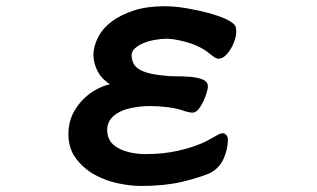

<svg xmlns="http://www.w3.org/2000/svg" viewBox="-20 -536 1040 629"><path d="M753.9 -432.6Q753.9 -417.5 746.6 -397.9Q743.7 -389.6 739.3 -381.8Q731 -366.2 719.7 -355Q708.5 -343.8 696.3 -343.8Q689 -343.8 680.9 -349.4Q672.9 -355 662.8 -363.3Q652.8 -371.6 638.2 -379.4Q609.9 -395 567.9 -403.8Q547.9 -408.2 529.3 -409.2Q508.3 -409.2 487.3 -405.3Q443.8 -397.5 421.9 -377.4Q412.1 -368.7 411.1 -356.9Q411.1 -344.2 415.5 -332.5Q419.4 -321.3 430.7 -312.5Q441.9 -303.7 463.9 -297.4Q485.8 -291 520.5 -288.1Q531.7 -286.1 553.2 -286.1Q575.7 -286.1 598.6 -284.7Q621.6 -283.2 639.2 -277.3Q648.9 -274.4 655 -268.3Q661.1 -262.2 661.1 -252.9Q661.1 -242.2 652.3 -218.8Q646.5 -202.6 641.1 -194.3Q633.8 -181.2 628.9 -176.3Q619.6 -167 610.4 -167Q606.4 -167 598.6 -168.5Q590.3 -170.4 586.9 -171.4Q561.5 -180.7 531.5 -184.6Q501.5 -188.5 472.7 -188.5Q442.9 -188.5 417 -183.6Q363.3 -173.8 341.8 -145Q331.1 -130.4 331.1 -110.4Q331.1 -70.8 365.7 -51.8Q402.3 -31.2 458 -31.2Q513.7 -31.2 561.3 -41.7Q608.9 -52.2 644 -67.9Q657.7 -73.7 680.2 -86.9Q688.5 -91.8 696.3 -95.7Q704.1 -99.6 709 -99.6Q716.8 -99.6 721.7 -93Q726.6 -86.4 726.6 -80.1Q726.6 -46.9 712.4 -15.6Q697.3 16.6 666.5 31.7Q631.3 46.4 574.7 60.1Q517.6 73.2 441.4 73.2Q408.2 73.2 367.2 64.7Q326.2 56.2 290.5 36.6Q254.4 16.6 229.2 -16.4Q204.1 -49.3 204.1 -97.7Q204.1 -131.8 217.3 -160.6Q231 -189 252.9 -210.9Q282.2 -240.2 321.3 -254.4Q330.6 -257.8 340.3 -259.8Q313 -277.8 301.3 -299.8Q286.1 -328.1 286.1 -355.5Q286.1 -384.8 301.3 -413.6Q315.9 -442.9 346.2 -465.6Q376.5 -488.3 419.7 -502Q462.9 -515.6 519.5 -515.6Q551.3 -515.6 589.4 -509.3Q670.4 -495.6 718.8 -474.1Q744.6 -461.9 751 -451.2Q753.9 -443.8 753.9 -432.6Z"/></svg>

Font: Bakudai
Style: Bold
Weight: 700
Version: Version 1.48